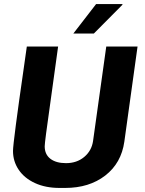

<svg xmlns="http://www.w3.org/2000/svg" viewBox="-20 -915 713 945"><path d="M266 -686 227 -404Q200 -215 200 -195Q200 -155 228 -133.5Q256 -112 305 -112Q358 -112 394.5 -142.5Q431 -173 438 -221L503 -686H657L592 -218Q577 -112 498 -51Q419 10 301 10H273Q204 10 152 -14Q100 -38 72 -79.5Q44 -121 44 -172Q44 -193 58 -300Q72 -407 97 -580L112 -686ZM582 -895 583 -892 442 -750H341L453 -895Z"/></svg>

Font: Chivo
Style: Bold Italic
Weight: 700
Italic angle: -8.05°
Designer: Hector Gatti
Foundry: Omnibus-Type
Version: Version 1.007